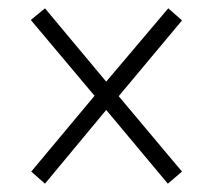

<svg xmlns="http://www.w3.org/2000/svg" viewBox="-20 -590 505 461"><path d="M88 -149 55 -178 207 -360 54 -542 88 -570 235 -394 384 -570 417 -541 265 -359 417 -178 383 -149 235 -326Z"/></svg>

Font: Noto Serif Khmer Condensed Light
Style: Regular
Weight: 300
Width: 3
Designer: Danh Hong and the Monotype Design Team
Foundry: Monotype Imaging Inc.
Version: Version 2.004